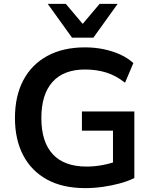

<svg xmlns="http://www.w3.org/2000/svg" viewBox="-20 -959 787 989"><path d="M419 10Q303 10 222.5 -34Q142 -78 99.5 -159Q57 -240 57 -351Q57 -464 100 -545.5Q143 -627 224 -671Q305 -715 418 -715Q468 -715 514 -705.5Q560 -696 599.5 -678Q639 -660 667 -634L624 -533Q577 -570 527 -585.5Q477 -601 418 -601Q308 -601 250.5 -537Q193 -473 193 -351Q193 -228 252 -164.5Q311 -101 426 -101Q468 -101 509.5 -109Q551 -117 589 -131L562 -73V-286H402V-385H672V-42Q640 -26 598 -14.5Q556 -3 510 3.5Q464 10 419 10ZM351 -765 226 -939H319L406 -836L493 -939H586L461 -765Z"/></svg>

Font: Nunito Sans 11pt
Style: Bold
Weight: 700
Version: Version 3.101;gftools[0.9.27]